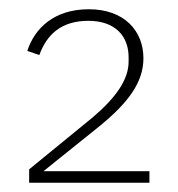

<svg xmlns="http://www.w3.org/2000/svg" viewBox="-20 -724 385 415"><path d="M303 -354H74L196 -452C257 -502 290 -546 290 -598C290 -657 249 -704 172 -704C97 -704 55 -663 39 -614L65 -605C81 -649 112 -679 171 -679C229 -679 258 -646 258 -600V-591C258 -553 232 -514 180 -470L43 -358V-329H303Z"/></svg>

Font: IBM Plex Arabic ExtraLight
Style: Regular
Weight: 200
Designer: Mike Abbink, Paul van der Laan, Pieter van Rosmalen, Wael Morcos, Khajak Apelian
Foundry: Bold Monday
Version: Version 1.0